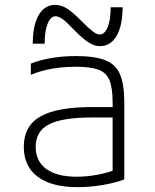

<svg xmlns="http://www.w3.org/2000/svg" viewBox="-20 -761 640 791"><path d="M300 10Q192 10 135 -33Q78 -76 78 -156Q78 -242 146 -281Q214 -320 361 -320H466V-277H360Q236 -277 181.5 -248.5Q127 -220 127 -156Q127 -97 170.5 -65Q214 -33 296 -33Q339 -33 383.5 -41.5Q428 -50 458 -63L444 -35V-339Q444 -398 431 -430Q418 -462 385.5 -474Q353 -486 292 -486Q257 -486 226 -482.5Q195 -479 165.5 -472Q136 -465 107 -453V-499Q145 -514 191.5 -522Q238 -530 294 -530Q370 -530 413.5 -513Q457 -496 474.5 -454.5Q492 -413 492 -340V-22Q457 -8 404 1Q351 10 300 10ZM392 -571Q368 -571 343.5 -587Q319 -603 280 -643Q254 -671 237.5 -682.5Q221 -694 209 -694Q189 -694 176.5 -664Q164 -634 164 -581H115Q115 -657 139.5 -699Q164 -741 208 -741Q232 -741 256.5 -725.5Q281 -710 320 -670Q347 -643 363 -631Q379 -619 391 -619Q411 -619 423.5 -649Q436 -679 436 -731H485Q485 -656 460.5 -613.5Q436 -571 392 -571Z"/></svg>

Font: M PLUS Code Latin Expanded Light
Style: Regular
Weight: 300
Width: 7
Designer: Coji Morishita
Foundry: UNDERFOREST DESIGN
Version: Version 1.002; ttfautohint (v1.8.3)